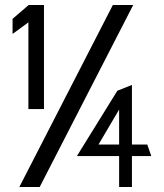

<svg xmlns="http://www.w3.org/2000/svg" viewBox="-20 -744 653 764"><path d="M30 -609 93 -655V-310H155V-724H94L30 -669ZM57 0H138L510 -724H429ZM286 -123H454V0H505V-123H582L566 -169H505V-406L447 -383ZM372 -169 454 -308V-169Z"/></svg>

Font: Charger Sport
Style: Regular
Weight: 400
Designer: Jasper
Foundry: Cannot Into Space Fonts
Version: Version 1.1